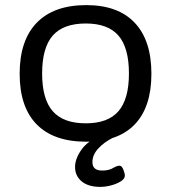

<svg xmlns="http://www.w3.org/2000/svg" viewBox="-20 -549 670 752"><path d="M318 6Q190 6 123.5 -62Q57 -130 57 -260Q57 -391 124 -460Q191 -529 318 -529Q442 -529 507.5 -460Q573 -391 573 -260Q573 -130 508 -62Q443 6 318 6ZM316 -66Q403 -66 444 -113.5Q485 -161 485 -261Q485 -362 444 -409.5Q403 -457 316 -457Q228 -457 186.5 -409.5Q145 -362 145 -261Q145 -161 186.5 -113.5Q228 -66 316 -66ZM373 183Q326 183 300 161.5Q274 140 274 105Q274 73 298.5 38Q323 3 373 -17L423 -10Q386 9 364 33.5Q342 58 342 86Q342 119 380 119Q406 119 422 109.5Q438 100 448 100Q457 100 463 115Q469 130 469 139Q469 151 453.5 161Q438 171 415.5 177Q393 183 373 183Z"/></svg>

Font: Asap Semi Expanded
Style: Regular
Weight: 400
Width: 6
Designer: Pablo Cosgaya
Foundry: Omnibus-Type
Version: Version 3.001; ttfautohint (v1.8.4.7-5d5b)